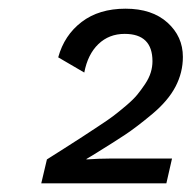

<svg xmlns="http://www.w3.org/2000/svg" viewBox="-20 -755 441 442"><path d="M75 -333 88 -388Q102 -397 129 -414Q156 -431 169.5 -440Q183 -449 206 -464Q229 -479 241.5 -488.5Q254 -498 270.5 -512Q287 -526 296 -537Q305 -548 314 -561.5Q323 -575 327 -588Q331 -601 331 -614Q331 -677 267 -677Q231 -677 206.5 -653.5Q182 -630 174 -588L114 -623Q128 -674 168 -704.5Q208 -735 269 -735Q330 -735 365.5 -703Q401 -671 401 -624Q401 -588 384 -555.5Q367 -523 330.5 -492.5Q294 -462 267.5 -444.5Q241 -427 194 -398Q191 -396 189 -395Q187 -394 184 -392Q181 -390 179 -389V-388Q209 -390 233 -390H376L363 -333Z"/></svg>

Font: Elaine Sans
Style: Italic
Weight: 400
Italic angle: -13°
Designer: Wei Huang
Foundry: Wei Huang
Version: Version 2.001;December 24, 2019;FontCreator 12.0.0.2547 64-b